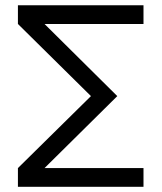

<svg xmlns="http://www.w3.org/2000/svg" viewBox="-20 -717 620 737"><path d="M48.8 0V-71.8L329.1 -348.1L48.8 -625V-696.8H530.8V-625H150.9L430.2 -348.1L150.9 -71.8H530.8V0Z"/></svg>

Font: Basically A Sans Serif
Style: Regular
Weight: 400
Designer: Hyung-Suk Kim
Foundry: Mental Design
Version: 1.000